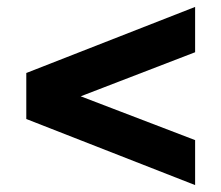

<svg xmlns="http://www.w3.org/2000/svg" viewBox="-20 -565 640 555"><path d="M544 -30 56 -221V-354L544 -545V-414L100 -243V-330L544 -160Z"/></svg>

Font: Nunito Sans 12pt ExtraLight 12pt Black
Style: Regular
Weight: 900
Version: Version 3.101;gftools[0.9.27]